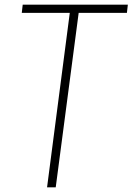

<svg xmlns="http://www.w3.org/2000/svg" viewBox="-20 -800 566 820"><path d="M218 0H181L278 -745H73L77 -780H526L522 -745H316Z"/></svg>

Font: Tanohe Sans ExtraLight
Style: Italic
Weight: 200
Designer: Village Type and Design LLC & Cristiano Sobral
Foundry: Cooper Hewitt Smithsonian Design Museum
Version: Version 1.00;September 29, 2021;FontCreator 13.0.0.2655 64-b